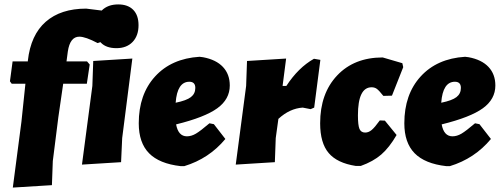

<svg xmlns="http://www.w3.org/2000/svg" viewBox="-20 -741 2274 869"><path d="M374 -463 386 -449 373 -362H266L244 -210L219 -12L215 97L38 108L77 -190L95 -362H33L25 -373L37 -463H106V-466Q119 -583 187 -642.5Q255 -702 370 -702L483 -688L492 -674L445 -554L422 -546Q367 -575 339 -575Q297 -575 287 -508L281 -463Z M515 -721Q559 -721 583 -696.5Q607 -672 607 -627Q607 -579 580 -551Q553 -523 507 -523Q461 -523 437 -547.5Q413 -572 413 -618Q413 -666 440.5 -693.5Q468 -721 515 -721ZM579 -476 533 -116 528 -7 351 4 398 -352 402 -465Z M1000 -112Q926 -23 814 11H798Q701 0 654.5 -47.5Q608 -95 608 -183Q608 -314 682 -395Q756 -476 883 -484L899 -482Q958 -471 989 -438Q1020 -405 1020 -354Q1020 -292 963.5 -251Q907 -210 777 -178Q787 -124 826 -124Q846 -124 866.5 -136Q887 -148 928 -183L948 -179ZM837 -371Q782 -371 775 -276Q824 -286 844 -301.5Q864 -317 864 -343Q864 -371 837 -371Z M1275 -476 1259 -352H1276Q1330 -435 1401 -475L1430 -470L1402 -254L1386 -247L1350 -254Q1291 -250 1240 -203L1228 -116L1224 -7L1047 4L1094 -352L1098 -465Z M1712 -481 1801 -455 1805 -437 1754 -308 1715 -307Q1696 -331 1686 -338.5Q1676 -346 1662 -346Q1600 -346 1600 -219Q1600 -174 1607 -157.5Q1614 -141 1633 -141Q1648 -141 1662 -152.5Q1676 -164 1699 -196L1722 -195L1775 -130Q1742 -73 1705.5 -41.5Q1669 -10 1613 10H1590Q1506 -3 1467.5 -48.5Q1429 -94 1429 -183Q1429 -318 1506 -399.5Q1583 -481 1712 -481Z M2202 -112Q2128 -23 2016 11H2000Q1903 0 1856.5 -47.5Q1810 -95 1810 -183Q1810 -314 1884 -395Q1958 -476 2085 -484L2101 -482Q2160 -471 2191 -438Q2222 -405 2222 -354Q2222 -292 2165.5 -251Q2109 -210 1979 -178Q1989 -124 2028 -124Q2048 -124 2068.5 -136Q2089 -148 2130 -183L2150 -179ZM2039 -371Q1984 -371 1977 -276Q2026 -286 2046 -301.5Q2066 -317 2066 -343Q2066 -371 2039 -371Z"/></svg>

Font: Alegreya Sans SC Black
Style: Italic
Weight: 900
Italic angle: -7°
Designer: Juan Pablo del Peral
Foundry: Huerta Tipografica
Version: Version 2.007